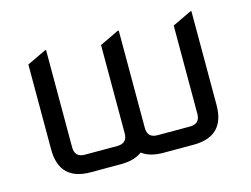

<svg xmlns="http://www.w3.org/2000/svg" viewBox="-80 -678 1058 810"><g transform="rotate(-15 449.0 -273.5)"><path d="M224.6 0Q87.9 0 87.9 -136.7V-507.3L170.9 -546.9H175.8V-122.1Q175.8 -78.1 219.7 -78.1H361.3Q405.3 -78.1 405.3 -122.1V-507.3L488.3 -546.9H493.2V-122.1Q493.2 -78.1 537.1 -78.1H678.7Q722.7 -78.1 722.7 -122.1V-507.3L805.7 -546.9H810.5V-136.7Q810.5 0 673.8 0H542Q482.9 0 449.2 -25.9Q415.5 0 356.4 0Z"/></g></svg>

Font: Nova Square
Style: Book
Weight: 400
Designer: Wojciech Kalinowski "wmk69" (wmk69@o2.pl)
Foundry: Wojciech Kalinowski "wmk69" (wmk69@o2.pl)
Version: Version 3.1.0; 2021-05-23